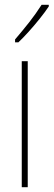

<svg xmlns="http://www.w3.org/2000/svg" viewBox="-20 -783 224 803"><path d="M96 0H71V-527H96ZM184 -756Q168 -732 145.5 -704Q123 -676 100 -650.5Q77 -625 57 -606H43V-618Q77 -658 103 -691Q129 -724 154 -763H184Z"/></svg>

Font: Noto Sans ExtraCondensed Thin
Style: Regular
Weight: 100
Width: 2
Designer: Monotype Design Team
Foundry: Monotype Imaging Inc.
Version: Version 2.013; ttfautohint (v1.8.4.7-5d5b)